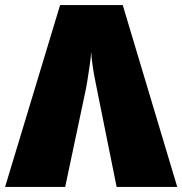

<svg xmlns="http://www.w3.org/2000/svg" viewBox="-20 -734 716 754"><path d="M462 -714 676 0H438L365 -362Q361 -383 354.5 -414.5Q348 -446 343.5 -478Q339 -510 338 -530Q337 -510 332.5 -479Q328 -448 323 -416.5Q318 -385 313 -364L236 0H0L216 -714Z"/></svg>

Font: Noto Sans Display Black
Style: Regular
Weight: 900
Designer: Monotype Design Team
Foundry: Monotype Imaging Inc.
Version: Version 2.003